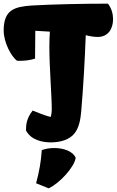

<svg xmlns="http://www.w3.org/2000/svg" viewBox="-34 -777 644 1061"><path d="M109.4 -56.6C138.7 0.5 207.5 9.8 246.6 9.8C299.8 9.8 351.6 -4.9 379.4 -42C402.3 -72.8 410.6 -114.3 414.6 -158.7C426.3 -295.4 434.6 -441.4 439.9 -582.5C466.8 -575.7 488.3 -572.8 505.9 -572.8C565.4 -572.8 590.8 -620.1 590.8 -671.4C590.8 -699.2 582.5 -731.4 562.5 -756.8C429.7 -756.8 260.7 -753.4 142.6 -746.6C45.9 -740.2 -13.7 -722.7 -13.7 -608.9C-13.7 -542 27.8 -465.8 59.6 -441.4C65.4 -440.9 71.3 -440.9 77.1 -440.9C105.5 -440.9 134.8 -444.8 159.7 -453.1L161.1 -606.9L241.7 -602.1C239.7 -578.1 238.8 -549.3 238.8 -517.1C238.8 -402.3 252 -250 252 -174.3C252 -158.2 250 -141.6 245.6 -130.4C211.4 -139.6 178.2 -153.3 146.5 -166C114.3 -125 109.9 -92.8 109.4 -56.6ZM196.8 52.7C192.4 116.7 184.1 165.5 165.5 235.8L234.9 263.7C294.4 236.3 376 148.4 384.3 95.2C367.7 57.1 315.4 41 265.6 41C240.2 41 215.3 45.4 196.8 52.7Z"/></svg>

Font: Kavoon
Style: Regular
Weight: 400
Designer: Viktoriya Grabowska
Foundry: Viktoriya Grabowska
Version: Version 1.002